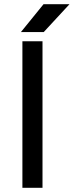

<svg xmlns="http://www.w3.org/2000/svg" viewBox="-20 -897 352 917"><path d="M87 0H183V-700H87ZM80 -744H189L312 -877H188Z"/></svg>

Font: Unageo
Style: Medium
Weight: 500
Designer: Richard Sepsi
Foundry: Richard Sepsi
Version: Version 2.000